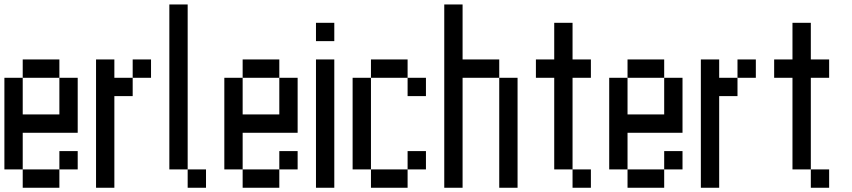

<svg xmlns="http://www.w3.org/2000/svg" viewBox="-20 -937 3873 873"><path d="M0 -166.7V-583.3H83.3V-416.7H250V-583.3H333.3V-333.3H83.3V-166.7ZM83.3 -166.7H250V-83.3H83.3ZM83.3 -583.3V-666.7H250V-583.3ZM250 -166.7V-250H333.3V-166.7Z M416.7 -83.3V-666.7H500V-583.3H583.3V-500H500V-83.3ZM583.3 -583.3V-666.7H666.7V-583.3Z M833.3 -916.7V-166.7H750V-916.7ZM833.3 -166.7H916.7V-83.3H833.3Z M1000 -166.7V-583.3H1083.3V-416.7H1250V-583.3H1333.3V-333.3H1083.3V-166.7ZM1083.3 -166.7H1250V-83.3H1083.3ZM1083.3 -583.3V-666.7H1250V-583.3ZM1250 -166.7V-250H1333.3V-166.7Z M1416.7 -83.3V-666.7H1500V-83.3ZM1416.7 -750V-833.3H1500V-750Z M1583.3 -166.7V-583.3H1666.7V-166.7ZM1666.7 -166.7H1833.3V-83.3H1666.7ZM1666.7 -583.3V-666.7H1833.3V-583.3ZM1833.3 -166.7V-250H1916.7V-166.7ZM1833.3 -583.3H1916.7V-500H1833.3Z M2000 -83.3V-916.7H2083.3V-666.7H2250V-583.3H2083.3V-83.3ZM2333.3 -83.3H2250V-583.3H2333.3Z M2416.7 -583.3V-666.7H2500V-833.3H2583.3V-666.7H2666.7V-583.3H2583.3V-166.7H2500V-583.3ZM2583.3 -166.7H2666.7V-83.3H2583.3Z M2750 -166.7V-583.3H2833.3V-416.7H3000V-583.3H3083.3V-333.3H2833.3V-166.7ZM2833.3 -166.7H3000V-83.3H2833.3ZM2833.3 -583.3V-666.7H3000V-583.3ZM3000 -166.7V-250H3083.3V-166.7Z M3166.7 -83.3V-666.7H3250V-583.3H3333.3V-500H3250V-83.3ZM3333.3 -583.3V-666.7H3416.7V-583.3Z M3500 -583.3V-666.7H3583.3V-833.3H3666.7V-666.7H3750V-583.3H3666.7V-166.7H3583.3V-583.3ZM3666.7 -166.7H3750V-83.3H3666.7Z"/></svg>

Font: Galmuri11 Condensed
Style: Regular
Weight: 400
Width: 3
Designer: Lee Minseo (quiple)
Version: Version 2.399;hotconv 1.1.1;makeotfexe 2.6.0 DEVELOPMENT